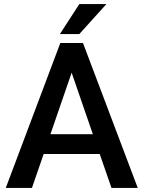

<svg xmlns="http://www.w3.org/2000/svg" viewBox="-20 -922 703 942"><path d="M526.9 0 469.2 -166.5H194.3L136.7 0H8.3L275.9 -710.9H387.2L655.8 0ZM227.5 -263.7H435.5L331.5 -565.4ZM273.9 -754.9 369.1 -901.9H502L369.1 -754.9Z"/></svg>

Font: Vazirmatn RD UI FD Medium
Style: Regular
Weight: 500
Designer: Saber Rastikerdar
Foundry: Saber Rastikerdar
Version: Version 33.003